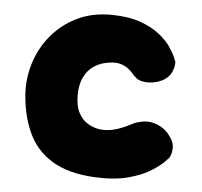

<svg xmlns="http://www.w3.org/2000/svg" viewBox="-43 -539 624 593"><g transform="rotate(5 269.5 -242.5)"><path d="M271 9Q189 4.8 139 -25.8Q89 -56.2 65 -107.8Q41 -159.2 36 -224.2Q32 -276.2 47.5 -325.1Q63 -374 95.5 -412.5Q128 -451 175 -473.5Q222 -496 282 -495Q334.5 -494.2 370.6 -481.1Q406.8 -468 430.2 -449Q453.8 -430 466.2 -411Q478.8 -392 483.8 -379.4Q488.8 -366.8 488.8 -366.8Q488.8 -366.8 488.1 -357.8Q487.5 -348.8 481.9 -335.6Q476.2 -322.5 460.2 -311.2Q447.5 -302.8 429.2 -299Q411 -295.2 394 -298.2Q377 -301.2 368.8 -311Q367.2 -311 362.4 -317.2Q357.5 -323.5 349 -331Q340.5 -338.5 327 -344.1Q313.5 -349.8 295 -348.5Q270.2 -346.5 251.9 -338Q233.5 -329.5 221.1 -314.9Q208.8 -300.2 202.8 -281.2Q196.8 -262.2 197 -240Q196.5 -207 207.5 -185.2Q218.5 -163.5 237.5 -152.4Q256.5 -141.2 279.2 -139Q297.8 -138 315 -142Q332.2 -146 347.1 -152.6Q362 -159.2 372.1 -164.5Q382.2 -169.8 386 -170.5Q411.5 -178.8 431.2 -175Q451 -171.2 465.9 -161.4Q480.8 -151.5 489.2 -139Q503 -120.8 503.5 -105.6Q504 -90.5 500.5 -81.4Q497 -72.2 497 -72.2Q497 -72.2 484.6 -59Q472.2 -45.8 445.5 -28.6Q418.8 -11.5 375.9 0.2Q333 12 271 9Z"/></g></svg>

Font: Sour Gummy Black
Style: Regular
Weight: 900
Version: Version 1.000